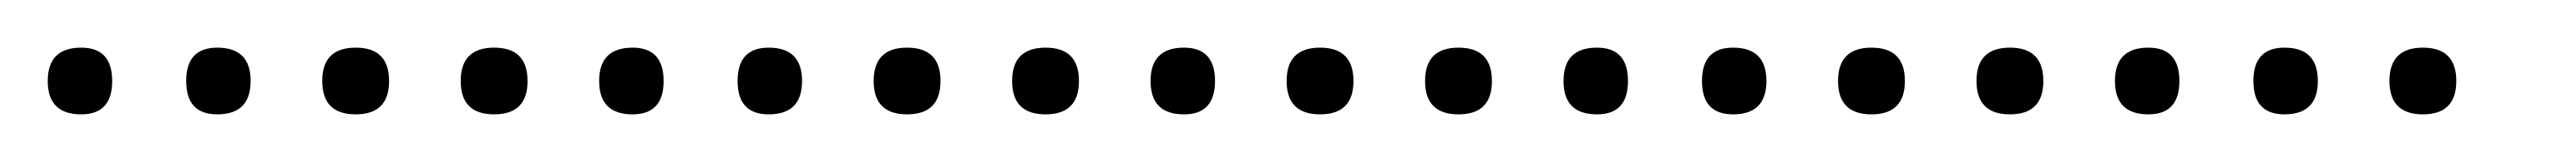

<svg xmlns="http://www.w3.org/2000/svg" viewBox="-20 -298 1079 68"><path d="M14 -250Q0 -250 0 -264Q0 -278 14 -278Q27 -278 27 -264Q27 -250 14 -250ZM71 -250Q58 -250 58 -264Q58 -278 71 -278Q85 -278 85 -264Q85 -250 71 -250ZM129 -250Q115 -250 115 -264Q115 -278 129 -278Q143 -278 143 -264Q143 -250 129 -250ZM187 -250Q173 -250 173 -264Q173 -278 187 -278Q201 -278 201 -264Q201 -250 187 -250ZM245 -250Q231 -250 231 -264Q231 -278 245 -278Q258 -278 258 -264Q258 -250 245 -250ZM302 -250Q289 -250 289 -264Q289 -278 302 -278Q316 -278 316 -264Q316 -250 302 -250ZM360 -250Q346 -250 346 -264Q346 -278 360 -278Q374 -278 374 -264Q374 -250 360 -250ZM418 -250Q404 -250 404 -264Q404 -278 418 -278Q432 -278 432 -264Q432 -250 418 -250ZM476 -250Q462 -250 462 -264Q462 -278 476 -278Q489 -278 489 -264Q489 -250 476 -250ZM533 -250Q519 -250 519 -264Q519 -278 533 -278Q547 -278 547 -264Q547 -250 533 -250ZM591 -250Q577 -250 577 -264Q577 -278 591 -278Q605 -278 605 -264Q605 -250 591 -250ZM649 -250Q635 -250 635 -264Q635 -278 649 -278Q662 -278 662 -264Q662 -250 649 -250ZM706 -250Q693 -250 693 -264Q693 -278 706 -278Q720 -278 720 -264Q720 -250 706 -250ZM764 -250Q750 -250 750 -264Q750 -278 764 -278Q778 -278 778 -264Q778 -250 764 -250ZM822 -250Q808 -250 808 -264Q808 -278 822 -278Q836 -278 836 -264Q836 -250 822 -250ZM880 -250Q866 -250 866 -264Q866 -278 880 -278Q893 -278 893 -264Q893 -250 880 -250ZM937 -250Q924 -250 924 -264Q924 -278 937 -278Q951 -278 951 -264Q951 -250 937 -250ZM995 -250Q981 -250 981 -264Q981 -278 995 -278Q1009 -278 1009 -264Q1009 -250 995 -250Z"/></svg>

Font: FRB American Cursive Just Xheight
Style: Italic
Weight: 400
Italic angle: -25°
Version: Version 2.0;Modular Font Editor K font №1